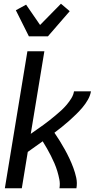

<svg xmlns="http://www.w3.org/2000/svg" viewBox="-20 -1010 540 1030"><path d="M6 0 127 -735H218L145 -292Q162 -304 179 -316Q196 -328 213 -340Q230 -352 246 -365Q262 -378 278.5 -391.5Q295 -405 310 -419Q325 -433 338.5 -449Q352 -465 363 -483Q374 -501 377 -520H468Q464 -497 451.5 -475Q439 -453 422.5 -433.5Q406 -414 388 -396.5Q370 -379 351 -362Q332 -345 312.5 -329.5Q293 -314 272 -298Q287 -276 301 -253.5Q315 -231 328 -207.5Q341 -184 352.5 -159.5Q364 -135 373.5 -109.5Q383 -84 389 -56.5Q395 -29 390 0H299Q303 -24 298.5 -47Q294 -70 287.5 -91.5Q281 -113 272 -134Q263 -155 253 -174.5Q243 -194 232 -213.5Q221 -233 209 -252Q189 -238 169 -223.5Q149 -209 129 -195L97 0ZM135 -815 65 -955 120 -985 195 -876 307 -990 354 -950 237 -815Z"/></svg>

Font: Iosevka Term Curly Md Obl
Style: Regular
Weight: 500
Italic angle: -9°
Designer: Belleve Invis
Foundry: Belleve Invis
Version: Version 32.3.0